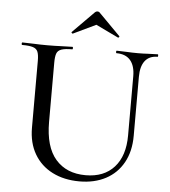

<svg xmlns="http://www.w3.org/2000/svg" viewBox="-56 -855 812 918"><g transform="rotate(5 350.0 -395.5)"><path d="M572 -510Q572 -560 549.5 -586.5Q527 -613 483 -613Q480 -613 480 -619Q480 -625 483 -625Q506 -625 531 -623.5Q556 -622 585 -622Q610 -622 634.5 -623.5Q659 -625 680 -625Q682 -625 682 -619Q682 -613 680 -613Q640 -613 619.5 -586.5Q599 -560 599 -510V-227Q599 -152 569 -98Q539 -44 485 -15.5Q431 13 359 13Q285 13 229 -15.5Q173 -44 142 -97Q111 -150 111 -223V-544Q111 -573 105 -587.5Q99 -602 81.5 -607.5Q64 -613 30 -613Q27 -613 27 -619Q27 -625 30 -625Q55 -625 85 -623.5Q115 -622 150 -622Q186 -622 216.5 -623.5Q247 -625 270 -625Q273 -625 273 -619Q273 -613 270 -613Q236 -613 218.5 -607Q201 -601 195.5 -586Q190 -571 190 -542V-258Q190 -138 242 -78.5Q294 -19 386 -19Q474 -19 523 -73.5Q572 -128 572 -226ZM260 -695 363 -799Q368 -804 375 -804Q382 -804 386 -799L488 -696Q491 -694 488 -690.5Q485 -687 483 -688L375 -740L266 -688Q265 -687 261.5 -690.5Q258 -694 260 -695Z"/></g></svg>

Font: Cormorant Medium
Style: Regular
Weight: 500
Designer: Christian Thalmann (Catharsis Fonts)
Foundry: Catharsis Fonts
Version: Version 4.000